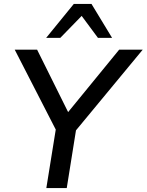

<svg xmlns="http://www.w3.org/2000/svg" viewBox="-20 -958 747 978"><path d="M216 0 264 -298 55 -705H169L327 -387L587 -705H707L367 -294L320 0ZM215 -765 356 -938H446L551 -765H479L396 -877L287 -765Z"/></svg>

Font: Mulish SemiBold
Style: Italic
Weight: 600
Italic angle: -9°
Designer: Vernon Adams
Foundry: Vernon Adams
Version: Version 3.603; ttfautohint (v1.8.3)